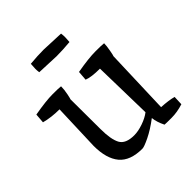

<svg xmlns="http://www.w3.org/2000/svg" viewBox="-195 -839 984 984"><g transform="rotate(-45 297.5 -346.5)"><path d="M294 -66Q323 -66 359 -78.5Q395 -91 418 -109Q414 -322 411 -432Q349 -432 319 -444L323 -496Q408 -511 456.5 -511Q505 -511 518 -509Q518 -491 512.5 -461Q507 -431 505 -428L493 -71Q546 -68 579 -59L577 -8Q533 6 492 6Q451 6 442 5Q423 -33 420 -65Q371 -28 329.5 -8Q288 12 275 12Q187 12 147.5 -35.5Q108 -83 108 -175Q108 -176 117 -431Q59 -431 10 -444L14 -496Q99 -511 146 -511Q193 -511 206 -509Q206 -485 200 -456Q194 -427 193 -428L194 -212Q194 -136 213 -101Q232 -66 294 -66ZM397 -700Q399 -684 399 -674L397 -639Q345 -634 299 -634L178 -639Q176 -653 176 -665L178 -700Q230 -705 276 -705Z"/></g></svg>

Font: Inika
Style: Regular
Weight: 400
Designer: Constanza Artigas Preller
Foundry: Constanza Artigas Preller
Version: Version 1.001